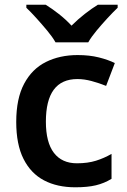

<svg xmlns="http://www.w3.org/2000/svg" viewBox="-20 -786 540 816"><path d="M300 10Q223 10 167 -19.5Q111 -49 80 -110.5Q49 -172 49 -268Q49 -367 82.5 -430Q116 -493 175 -522.5Q234 -552 310 -552Q360 -552 400 -542Q440 -532 468 -518L431 -421Q401 -433 369.5 -441.5Q338 -450 309 -450Q175 -450 175 -269Q175 -181 209 -136.5Q243 -92 307 -92Q353 -92 388 -103Q423 -114 454 -132V-26Q423 -7 387.5 1.5Q352 10 300 10ZM216 -606Q203 -629 180.5 -656Q158 -683 134.5 -709Q111 -735 92 -753V-766H174Q200 -750 229.5 -727Q259 -704 284 -677Q311 -704 340.5 -727Q370 -750 396 -766H480V-753Q461 -735 437 -709Q413 -683 390.5 -656Q368 -629 355 -606Z"/></svg>

Font: Noto Sans New Tai Lue SemiBold
Style: Regular
Weight: 600
Version: Version 2.003